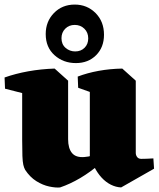

<svg xmlns="http://www.w3.org/2000/svg" viewBox="-20 -803 696 840"><path d="M243 17Q224 19 195.5 13Q167 7 139 -10.5Q111 -28 90 -60Q85 -69 82 -82Q79 -95 78 -121Q77 -147 77 -191V-449L219 -503L278 -450V-194Q278 -154 295 -133.5Q312 -113 349 -116Q385 -118 422.5 -140Q460 -162 497 -188L498 -167Q460 -123 417.5 -86.5Q375 -50 331 -24Q287 2 243 17ZM2 -415 0 -464Q48 -481 103.5 -491Q159 -501 219 -503L214 -417L127 -383ZM510 17Q487 16 465 5Q443 -6 424.5 -26Q406 -46 392 -74L373 -77V-449L515 -503L574 -450V-134Q574 -124 580 -116Q586 -108 598 -108Q610 -108 621.5 -108.5Q633 -109 651 -110L654 -65ZM322 -419 320 -468Q362 -484 411.5 -493Q461 -502 515 -503L510 -417L423 -383ZM312 -527Q257 -527 218.5 -561.5Q180 -596 180 -654Q180 -709 216 -746Q252 -783 307 -783Q361 -783 398 -746Q435 -709 435 -651Q435 -596 400.5 -561.5Q366 -527 312 -527ZM309 -578Q334 -578 350 -594Q366 -610 366 -635Q366 -661 349 -677.5Q332 -694 307 -694Q282 -694 265.5 -677.5Q249 -661 249 -636Q249 -609 267 -593.5Q285 -578 309 -578Z"/></svg>

Font: Eczar ExtraBold
Style: Regular
Weight: 800
Designer: Vaibhav Singh
Foundry: Rosetta Type Foundry
Version: Version 2.000